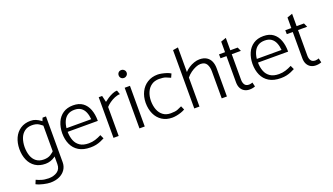

<svg xmlns="http://www.w3.org/2000/svg" viewBox="-78 -1315 3730 2153"><g transform="rotate(-20 1787.0 -238.0)"><path d="M441 -485H400L378 -429V61Q378 121 336 149.5Q294 178 233 178Q182 177 148 166Q114 155 89 143L70 189Q85 198 107 205.5Q129 213 153 218.5Q177 224 198.5 227Q220 230 235 230Q299 230 345 208Q391 186 416 148Q441 110 441 62ZM395 -109Q369 -79 336 -59Q303 -39 255 -39Q201 -39 166 -65.5Q131 -92 114.5 -138.5Q98 -185 98 -244Q99 -301 116 -346.5Q133 -392 168.5 -419Q204 -446 257 -446Q309 -446 340 -425.5Q371 -405 396 -382L416 -422Q397 -440 373 -457.5Q349 -475 321 -486.5Q293 -498 260 -498Q189 -498 138.5 -464.5Q88 -431 62 -373.5Q36 -316 35 -243Q35 -168 60.5 -110Q86 -52 135.5 -19.5Q185 13 256 13Q287 13 316 3.5Q345 -6 370 -23.5Q395 -41 415 -64Z M970 -239V-244Q970 -317 948.5 -374.5Q927 -432 882.5 -465Q838 -498 767 -498Q696 -498 647 -465Q598 -432 573 -375Q548 -318 547 -245Q547 -170 573.5 -111.5Q600 -53 654.5 -20Q709 13 793 13Q831 13 860.5 6.5Q890 0 915 -10.5Q940 -21 963 -33L942 -79Q905 -60 868.5 -48.5Q832 -37 790 -37Q725 -37 685.5 -63.5Q646 -90 628.5 -135.5Q611 -181 610 -239ZM612 -282Q617 -330 634.5 -367Q652 -404 684 -425Q716 -446 764 -446Q812 -446 842 -425Q872 -404 887.5 -367Q903 -330 907 -282Z M1132 0V-346Q1151 -367 1179.5 -387.5Q1208 -408 1241.5 -422Q1275 -436 1305 -436L1288 -485Q1263 -485 1232.5 -472Q1202 -459 1174.5 -441Q1147 -423 1129 -408L1111 -485H1070V0Z M1443 0V-485H1380V0ZM1411 -591Q1430 -591 1444.5 -604.5Q1459 -618 1459 -638Q1459 -658 1444.5 -671.5Q1430 -685 1411 -685Q1390 -685 1377 -671.5Q1364 -658 1364 -638Q1364 -618 1377 -604.5Q1390 -591 1411 -591Z M1903 -73Q1877 -60 1849.5 -49.5Q1822 -39 1769 -39Q1715 -39 1678.5 -66Q1642 -93 1624 -140Q1606 -187 1606 -246Q1607 -303 1626.5 -348Q1646 -393 1683.5 -419.5Q1721 -446 1774 -446Q1826 -446 1854.5 -435Q1883 -424 1908 -412L1928 -456Q1909 -469 1881 -478Q1853 -487 1825 -492.5Q1797 -498 1777 -498Q1706 -498 1653.5 -465Q1601 -432 1572.5 -375Q1544 -318 1543 -245Q1543 -170 1570 -111.5Q1597 -53 1648 -20Q1699 13 1770 13Q1791 13 1819 8Q1847 3 1875 -6.5Q1903 -16 1923 -28Z M2096 -346Q2119 -375 2149.5 -397Q2180 -419 2211.5 -432Q2243 -445 2268 -445Q2321 -445 2341.5 -410Q2362 -375 2362 -325V-1H2424V-337Q2424 -384 2408.5 -420Q2393 -456 2360 -477Q2327 -498 2275 -498Q2245 -498 2211 -486.5Q2177 -475 2146.5 -455Q2116 -435 2095 -411ZM2096 0V-706L2034 -696V0Z M2725 -475H2637V-623L2574 -601V-475H2502L2503 -428H2574V-116Q2574 -74 2589 -45.5Q2604 -17 2630.5 -2Q2657 13 2692 13Q2705 13 2717 11.5Q2729 10 2739.5 7Q2750 4 2758 1L2746 -50Q2741 -48 2728.5 -44.5Q2716 -41 2705 -41Q2668 -41 2652.5 -64Q2637 -87 2637 -123V-428H2746Z M3241 -239V-244Q3241 -317 3219.5 -374.5Q3198 -432 3153.5 -465Q3109 -498 3038 -498Q2967 -498 2918 -465Q2869 -432 2844 -375Q2819 -318 2818 -245Q2818 -170 2844.5 -111.5Q2871 -53 2925.5 -20Q2980 13 3064 13Q3102 13 3131.5 6.5Q3161 0 3186 -10.5Q3211 -21 3234 -33L3213 -79Q3176 -60 3139.5 -48.5Q3103 -37 3061 -37Q2996 -37 2956.5 -63.5Q2917 -90 2899.5 -135.5Q2882 -181 2881 -239ZM2883 -282Q2888 -330 2905.5 -367Q2923 -404 2955 -425Q2987 -446 3035 -446Q3083 -446 3113 -425Q3143 -404 3158.5 -367Q3174 -330 3178 -282Z M3516 -475H3428V-623L3365 -601V-475H3293L3294 -428H3365V-116Q3365 -74 3380 -45.5Q3395 -17 3421.5 -2Q3448 13 3483 13Q3496 13 3508 11.5Q3520 10 3530.5 7Q3541 4 3549 1L3537 -50Q3532 -48 3519.5 -44.5Q3507 -41 3496 -41Q3459 -41 3443.5 -64Q3428 -87 3428 -123V-428H3537Z"/></g></svg>

Font: Catamaran Light
Style: Regular
Weight: 300
Designer: Pria Ravichandran
Version: Version 2.000